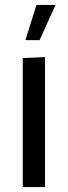

<svg xmlns="http://www.w3.org/2000/svg" viewBox="-20 -754 274 774"><path d="M71.8 0V-520L161.4 -523.8V0ZM82.5 -592.3 126.9 -734H203.9L139.6 -592.3Z"/></svg>

Font: Murecho Thin
Style: Regular
Weight: 100
Designer: Neil Summerour
Foundry: Positype
Version: Version 1.010